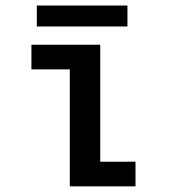

<svg xmlns="http://www.w3.org/2000/svg" viewBox="-20 -658 610 678"><path d="M110 -638.5H430V-564.5H110ZM334 -87H458.5V0H226.5V-413H91V-500H334Z"/></svg>

Font: League Mono Narrow Medium
Style: Regular
Weight: 500
Width: 3
Designer: Tyler Finck
Foundry: The League of Moveable Type / Tyler Finck
Version: Version 2.210